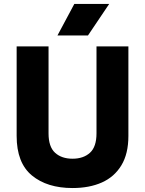

<svg xmlns="http://www.w3.org/2000/svg" viewBox="-20 -934 732 969"><path d="M346 15Q218 15 141 -48.5Q64 -112 64 -248V-700H225V-261Q225 -193 258 -163Q291 -133 346 -133Q401 -133 434 -163Q467 -193 467 -261V-700H628V-248Q628 -158 592.5 -99.5Q557 -41 494 -13Q431 15 346 15ZM270 -755 355 -914H531L424 -755Z"/></svg>

Font: SUSE ExtraBold
Style: Regular
Weight: 800
Designer: Rene Bieder
Foundry: SUSE
Version: Version 1.000